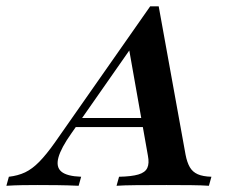

<svg xmlns="http://www.w3.org/2000/svg" viewBox="-85 -597 734 617"><path d="M-64.5 0 -56.5 -29Q-27.4 -32.3 -4.4 -43.1Q18.5 -54 41.1 -77Q63.7 -100 91.1 -138.7L397.6 -576.6H425L511.3 -100Q516.1 -75 525 -59.7Q533.9 -44.4 550.4 -37.1Q566.9 -29.8 594.4 -29L586.3 0Q563.7 -1.6 529 -2Q494.4 -2.4 450 -2.4Q393.5 -2.4 352.8 -2Q312.1 -1.6 289.5 0L297.6 -29Q337.9 -29.8 359.7 -36.3Q381.5 -42.7 388.3 -57.3Q395.2 -71.8 390.3 -96.8L328.2 -447.6L359.7 -476.6L144.4 -168.5Q111.3 -121.8 102.8 -91.1Q94.4 -60.5 112.1 -45.6Q129.8 -30.6 175.8 -29L167.7 0Q132.3 -1.6 98.8 -2Q65.3 -2.4 34.7 -2.4Q10.5 -2.4 -13.7 -2Q-37.9 -1.6 -64.5 0ZM146.8 -188.7 165.3 -217.7H410.5L415.3 -188.7Z"/></svg>

Font: Playfair 5pt SemiExpanded Light
Style: Bold Italic
Weight: 700
Italic angle: -15.6°
Version: Version 2.001;gftools[0.9.30]